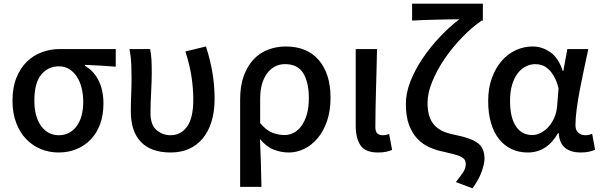

<svg xmlns="http://www.w3.org/2000/svg" viewBox="-20 -817 3271 1045"><path d="M299 13Q248 13 202.5 -5.5Q157 -24 122.5 -60Q88 -96 68 -148.5Q48 -201 48 -269Q48 -341 69.5 -394Q91 -447 126.5 -481.5Q162 -516 208.5 -533Q255 -550 305 -550H610V-454Q564 -458 525.5 -460Q487 -462 442 -464V-459Q490 -432 516.5 -379Q543 -326 543 -253Q543 -190 524.5 -140.5Q506 -91 473 -57Q440 -23 395.5 -5Q351 13 299 13ZM300 -81Q360 -81 396.5 -129.5Q433 -178 433 -263Q433 -302 424.5 -337Q416 -372 399 -398.5Q382 -425 357.5 -440.5Q333 -456 301 -456Q242 -456 204.5 -411Q167 -366 167 -269Q167 -181 204 -131Q241 -81 300 -81Z M909 13Q802 13 747 -44.5Q692 -102 692 -210Q692 -256 694 -301.5Q696 -347 696 -394Q696 -427 694.5 -466.5Q693 -506 685 -550H797Q803 -521 804.5 -489Q806 -457 806 -419Q806 -398 805 -371Q804 -344 802.5 -315Q801 -286 800 -257Q799 -228 799 -202Q799 -138 831.5 -109.5Q864 -81 909 -81Q964 -81 998 -127.5Q1032 -174 1032 -275Q1032 -335 1022.5 -398.5Q1013 -462 989 -537L1101 -564Q1124 -493 1136 -422.5Q1148 -352 1148 -279Q1148 -209 1131 -154.5Q1114 -100 1083 -63Q1052 -26 1008 -6.5Q964 13 909 13Z M1287 -276Q1287 -349 1306.5 -403Q1326 -457 1359.5 -493Q1393 -529 1438.5 -546.5Q1484 -564 1536 -564Q1652 -564 1715.5 -489.5Q1779 -415 1779 -285Q1779 -214 1760 -158.5Q1741 -103 1709 -65Q1677 -27 1636.5 -7Q1596 13 1552 13Q1510 13 1470 -2.5Q1430 -18 1395 -60Q1398 11 1400 71Q1402 131 1403 200H1287ZM1529 -82Q1556 -82 1580 -95Q1604 -108 1622 -133.5Q1640 -159 1650.5 -196.5Q1661 -234 1661 -282Q1661 -369 1630.5 -418.5Q1600 -468 1531 -468Q1503 -468 1478.5 -456Q1454 -444 1435.5 -420Q1417 -396 1406.5 -361Q1396 -326 1396 -279V-147Q1431 -106 1464 -94Q1497 -82 1529 -82Z M2037 13Q1969 13 1942.5 -25.5Q1916 -64 1916 -133V-550H2032Q2031 -496 2029.5 -440Q2028 -384 2026.5 -329.5Q2025 -275 2024 -223Q2023 -171 2023 -126Q2023 -101 2033.5 -91Q2044 -81 2064 -81Q2081 -81 2098 -88L2114 -1Q2099 5 2081.5 9Q2064 13 2037 13Z M2461 174Q2489 139 2502 118.5Q2515 98 2515 75Q2515 63 2510 54Q2505 45 2491.5 37.5Q2478 30 2454.5 23.5Q2431 17 2395 9Q2354 1 2317 -15.5Q2280 -32 2251.5 -62Q2223 -92 2206 -138Q2189 -184 2189 -252Q2189 -311 2214 -374.5Q2239 -438 2280.5 -499.5Q2322 -561 2374 -616Q2426 -671 2480 -712Q2458 -712 2425 -711.5Q2392 -711 2356 -710Q2320 -709 2285 -708Q2250 -707 2223 -705V-797H2608V-705H2602Q2549 -669 2496 -614.5Q2443 -560 2401 -498.5Q2359 -437 2333 -374Q2307 -311 2307 -258Q2307 -214 2317 -184Q2327 -154 2346.5 -133.5Q2366 -113 2394.5 -101Q2423 -89 2461 -82Q2542 -66 2579.5 -39Q2617 -12 2617 47Q2617 73 2602 116Q2587 159 2552 208Z M2852 13Q2804 13 2764.5 -5.5Q2725 -24 2696.5 -59.5Q2668 -95 2652.5 -147.5Q2637 -200 2637 -267Q2637 -337 2657 -392Q2677 -447 2710.5 -485.5Q2744 -524 2787.5 -544Q2831 -564 2879 -564Q2930 -564 2974.5 -533.5Q3019 -503 3043 -431H3046L3068 -550H3182Q3171 -498 3158.5 -440Q3146 -382 3135.5 -326.5Q3125 -271 3118.5 -221.5Q3112 -172 3112 -136Q3112 -108 3127.5 -94.5Q3143 -81 3166 -81Q3184 -81 3203 -89L3219 -2Q3206 4 3186.5 8.5Q3167 13 3140 13Q3088 13 3056.5 -11.5Q3025 -36 3021 -92H3017Q2957 13 2852 13ZM2877 -82Q2901 -82 2924.5 -94.5Q2948 -107 2966.5 -128Q2985 -149 2997 -177Q3009 -205 3012 -236L3020 -337Q3010 -376 2995.5 -401Q2981 -426 2964.5 -441Q2948 -456 2930 -462Q2912 -468 2894 -468Q2868 -468 2843 -456Q2818 -444 2798.5 -419Q2779 -394 2767.5 -356.5Q2756 -319 2756 -269Q2756 -177 2788 -129.5Q2820 -82 2877 -82Z"/></svg>

Font: Kinto Sans Med
Style: Regular
Weight: 500
Designer: Authors: Ryoko NISHIZUKA  (kana & ideographs); Paul D. Hunt (Latin, Greek & Cyrillic); Wenlong ZHANG  (bopomofo); Sandol
Foundry: Adobe Systems Incorporated, ookami Inc.
Version: Version 0.001